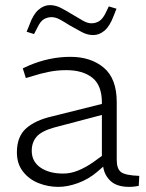

<svg xmlns="http://www.w3.org/2000/svg" viewBox="-20 -723 571 750"><path d="M208 7Q168 7 131 -7.5Q94 -22 70 -52.5Q46 -83 46 -128Q46 -189 81.5 -221Q117 -253 182 -268L378 -317V-322Q378 -390 340.5 -419.5Q303 -449 239 -449Q203 -449 169 -442Q135 -435 108 -426L81 -418L69 -456L93 -467Q133 -484 173.5 -492.5Q214 -501 255 -501Q335 -501 385.5 -458.5Q436 -416 436 -324V-98Q436 -64 452.5 -51Q469 -38 524 -36L522 3Q517 4 507 5.5Q497 7 485 7Q437 7 412.5 -15.5Q388 -38 383 -72L360 -52Q326 -23 285 -8Q244 7 208 7ZM227 -45Q256 -45 285.5 -57Q315 -69 345 -90L378 -114V-274L192 -225Q142 -211 123 -189Q104 -167 104 -134Q104 -92 138 -68.5Q172 -45 227 -45ZM113 -590 84 -599 95 -626Q109 -666 130 -684.5Q151 -703 175 -703Q197 -703 219 -691.5Q241 -680 267 -664Q287 -652 304.5 -642Q322 -632 337 -632Q354 -632 367.5 -640.5Q381 -649 392 -671L405 -698L435 -689L424 -661Q409 -621 388.5 -603.5Q368 -586 344 -586Q322 -586 300 -597.5Q278 -609 252 -624Q232 -637 214.5 -646.5Q197 -656 182 -656Q165 -656 151.5 -648Q138 -640 127 -617Z"/></svg>

Font: REM ExtraLight
Style: Regular
Weight: 250
Designer: Octavio Pardo
Foundry: Ashler Design
Version: Version 1.005;gftools[0.9.28]